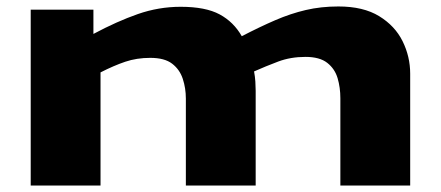

<svg xmlns="http://www.w3.org/2000/svg" viewBox="-20 -574 1364 594"><path d="M75 0V-544H269V-469Q342 -508 406.5 -530.5Q471 -553 539 -553Q616 -553 659.5 -529.5Q703 -506 728 -462Q784 -491 831.5 -511.5Q879 -532 926 -543Q973 -554 1027 -554Q1104 -554 1153 -524Q1202 -494 1225.5 -446.5Q1249 -399 1249 -346V0H1033V-270Q1033 -303 1024.5 -332Q1016 -361 992.5 -379.5Q969 -398 925 -398Q879 -398 840.5 -383.5Q802 -369 766 -353Q769 -337 770 -321.5Q771 -306 771 -293V0H555V-269Q555 -301 545.5 -330Q536 -359 512.5 -377Q489 -395 445 -395Q403 -395 367.5 -383Q332 -371 291 -350V0Z"/></svg>

Font: Georama ExtraExtended
Style: Bold
Weight: 700
Width: 8
Designer: Jean-Baptiste Levee
Foundry: Production Type
Version: Version 1.000